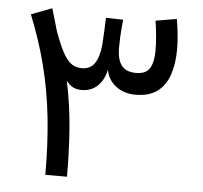

<svg xmlns="http://www.w3.org/2000/svg" viewBox="-50 -742 841 794"><g transform="rotate(5 370.0 -344.5)"><path d="M277.8 -452.4Q251.5 -452.4 232.8 -466.9Q214.1 -481.4 197.9 -512.7Q181.6 -543.9 163.1 -594.5L135.5 -688.7L49.3 -656.2Q91.6 -551.3 117.3 -450Q143.1 -348.6 154.9 -239.3Q166.7 -129.9 166.7 0H256.6Q256.6 -108.9 249 -204.6Q241.5 -300.3 221.2 -395.3Q233.9 -379.2 248.5 -370.8Q263.2 -362.5 286.6 -362.5Q326.2 -363 352.1 -388.2Q377.9 -413.3 386.7 -455.6Q394.5 -412.6 428.2 -387.6Q461.9 -362.5 508.8 -362.5Q565.7 -362.5 599.7 -388.1Q633.8 -413.6 649 -459.4Q664.3 -505.1 664.3 -564.9Q664.3 -593.8 661.1 -625Q658 -656.2 652.6 -689.5L565.2 -674.8Q570.3 -641.1 573.1 -609.9Q575.9 -578.6 575.9 -550.3Q575.9 -504.4 560.5 -478.4Q545.2 -452.4 503.4 -452.4Q461.9 -452.4 443.2 -476.8Q424.6 -501.2 424.6 -549.1Q424.6 -572.3 425.4 -592.2Q426.3 -612.1 428 -630.4Q429.7 -648.7 431.4 -667L359.9 -668.7Q359.1 -640.9 357.9 -615.6Q356.7 -590.3 354.5 -556.6Q349.6 -504.9 331.5 -478.6Q313.5 -452.4 277.8 -452.4Z"/></g></svg>

Font: Estedad-FD-VF Thin
Style: Regular
Weight: 100
Designer: Amin Abedi
Version: Version 5.0